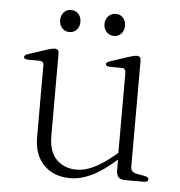

<svg xmlns="http://www.w3.org/2000/svg" viewBox="-48 -659 670 716"><g transform="rotate(5 287.0 -301.5)"><path d="M412.5 -37V-82L411.5 -86V-398Q411.5 -407 408 -411.2Q404.5 -415.5 396 -415.5L350.5 -416Q343 -416.5 339.8 -418.8Q336.5 -421 336.5 -424.5Q336.5 -428 339.8 -431Q343 -434 351 -436.5L419 -459Q430 -462.5 437 -464Q444 -465.5 448.5 -465.5Q456.5 -465.5 460.2 -461.5Q464 -457.5 464 -449V-51.5Q464 -41 470 -35Q476 -29 487 -27L515.5 -22Q523.5 -20.5 527.5 -17.8Q531.5 -15 531.5 -10Q531.5 -5.5 527.5 -2.8Q523.5 0 515.5 0H445.5Q428 0 420.2 -8.2Q412.5 -16.5 412.5 -37ZM104.5 -131.5V-398Q104.5 -407 101 -411.2Q97.5 -415.5 89 -415.5L43.5 -416Q36 -416.5 33 -418.8Q30 -421 30 -424.5Q30 -428 33 -431Q36 -434 44 -436.5L112 -459Q123 -462.5 130 -464Q137 -465.5 141.5 -465.5Q149.5 -465.5 153.2 -461.5Q157 -457.5 157 -449V-140.5Q157 -81.5 186.2 -52.2Q215.5 -23 262.5 -23Q292 -23 325.8 -39.2Q359.5 -55.5 401.5 -90.5L425 -110.5L439.5 -96.5L414.5 -75.5Q360.5 -28 319.8 -8.8Q279 10.5 239.5 10.5Q178.5 10.5 141.5 -27.2Q104.5 -65 104.5 -131.5ZM190 -532Q173 -532 162.5 -544Q152 -556 152 -573Q152 -590.5 162.5 -602.5Q173 -614.5 190 -614.5Q207.5 -614.5 217.8 -602.5Q228 -590.5 228 -573Q228 -556 217.8 -544Q207.5 -532 190 -532ZM357 -532Q340 -532 329 -544Q318 -556 318 -573Q318 -590.5 329 -602.5Q340 -614.5 357 -614.5Q374.5 -614.5 384.8 -602.5Q395 -590.5 395 -573Q395 -556 384.8 -544Q374.5 -532 357 -532Z"/></g></svg>

Font: Fraunces ExtraLight
Style: Regular
Weight: 250
Version: Version 1.000;[b76b70a41]